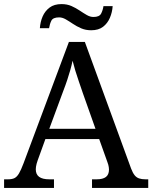

<svg xmlns="http://www.w3.org/2000/svg" viewBox="-20 -919 745 939"><path d="M0 0V-42H19Q39 -42 51 -48Q63 -54 73 -71Q83 -88 95 -120L317 -714H395L621 -95Q629 -74 638 -62.5Q647 -51 660 -46.5Q673 -42 692 -42H705V0H430V-42H453Q483 -42 498 -53.5Q513 -65 513 -90Q513 -96 512 -101.5Q511 -107 509.5 -113.5Q508 -120 505 -127L465 -239H202L164 -134Q161 -126 159 -118Q157 -110 156 -103.5Q155 -97 155 -91Q155 -66 171.5 -54Q188 -42 221 -42H244V0ZM221 -289H447L385 -464Q375 -494 365.5 -521Q356 -548 348.5 -573Q341 -598 335 -622Q330 -598 323.5 -575.5Q317 -553 309 -528.5Q301 -504 289 -473ZM426 -771Q399 -771 377 -780.5Q355 -790 336.5 -802.5Q318 -815 301.5 -824.5Q285 -834 269 -834Q239 -834 231 -817.5Q223 -801 220 -781H175Q177 -812 188.5 -838.5Q200 -865 222.5 -882Q245 -899 281 -899Q308 -899 329.5 -889.5Q351 -880 369.5 -867.5Q388 -855 404.5 -845.5Q421 -836 437 -836Q466 -836 474.5 -852.5Q483 -869 486 -889H531Q529 -859 517.5 -832Q506 -805 484 -788Q462 -771 426 -771Z"/></svg>

Font: Noto Serif Thai
Style: Regular
Weight: 400
Designer: Monotype Design Team
Foundry: Monotype Imaging Inc.
Version: Version 2.001